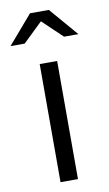

<svg xmlns="http://www.w3.org/2000/svg" viewBox="-127 -760 454 802"><g transform="rotate(-10 100.0 -358.5)"><path d="M63 0V-501H137V0ZM183 -596 99 -676 16 -596H-44L60 -717H140L244 -596Z"/></g></svg>

Font: Red Hat Display VF
Style: Regular
Weight: 300
Designer: Pentagram, MCKL
Foundry: Pentagram, MCKL
Version: Version 1.023